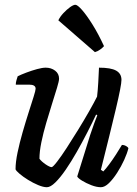

<svg xmlns="http://www.w3.org/2000/svg" viewBox="-20 -783 574 803"><path d="M176 0Q161 0 139.5 -9Q118 -18 97 -31Q76 -44 61.5 -56.5Q47 -69 45 -75Q45 -105 53.5 -145.5Q62 -186 74.5 -229.5Q87 -273 99.5 -312Q112 -351 120.5 -378Q129 -405 129 -412Q129 -429 102 -429H46Q46 -438 49 -448Q52 -458 54 -464Q68 -471 90.5 -479.5Q113 -488 135 -494Q157 -500 171 -500Q194 -500 210.5 -487.5Q227 -475 227 -454Q227 -444 218.5 -416Q210 -388 198 -350Q186 -312 173.5 -269.5Q161 -227 153 -188Q145 -149 145 -119Q154 -107 171 -95.5Q188 -84 196 -84Q201 -84 218.5 -106.5Q236 -129 259 -164.5Q282 -200 307 -240.5Q332 -281 353 -318Q374 -355 386 -379Q389 -404 391 -439Q393 -474 394 -500Q444 -500 466 -487.5Q488 -475 488 -449Q488 -426 464.5 -327Q441 -228 402 -73L412 -66Q422 -76 436.5 -95.5Q451 -115 465.5 -137.5Q480 -160 490 -177Q499 -177 507 -172.5Q515 -168 517 -163Q512 -142 499.5 -114.5Q487 -87 470 -60.5Q453 -34 435.5 -17Q418 0 402 0Q384 0 362 -8.5Q340 -17 323 -27.5Q306 -38 303 -45L357 -218Q366 -245 374.5 -268.5Q383 -292 387 -301L382 -304Q366 -270 345 -229Q324 -188 301 -147.5Q278 -107 255 -73.5Q232 -40 211.5 -20Q191 0 176 0ZM377 -565 224 -698Q231 -713 245 -728Q259 -743 273 -753Q287 -763 295 -763Q304 -763 323 -741.5Q342 -720 366.5 -681Q391 -642 415 -590Q409 -583 398.5 -575.5Q388 -568 377 -565Z"/></svg>

Font: Texturina 72pt 72pt SemiBold
Style: Italic
Weight: 600
Italic angle: -11°
Designer: Guillermo Torres Carreño
Foundry: Omnibus-Type
Version: Version 1.002; ttfautohint (v1.8.3)